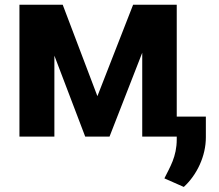

<svg xmlns="http://www.w3.org/2000/svg" viewBox="-20 -565 904 794"><path d="M382.8 -167.3 239.3 -545.5H60.4V0H204.9V-334.9L332.4 0H432.9L568.2 -346.9V0H710.9V11C710.9 83.8 682.2 126.8 659.8 172.6L740.1 208.1C794.4 158.4 831.7 79.9 831.3 2.1V-82.7H710.9V-545.5H530.5Z"/></svg>

Font: Magic Ui Pro
Style: Bold
Weight: 700
Designer: Stefan Endress, Andreas Faust
Version: Version 1.000;FEAKit 1.0